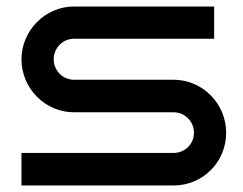

<svg xmlns="http://www.w3.org/2000/svg" viewBox="-20 -570 747 590"><path d="M675 -162C675 -251 603 -325 513 -325H207C173 -325 145 -353 145 -388C145 -422 173 -451 207 -451H638V-550H207C119 -550 46 -476 46 -388C46 -298 119 -225 207 -225H513C548 -225 576 -197 576 -162C576 -127 548 -100 513 -100H46V0H513C603 0 675 -72 675 -162Z"/></svg>

Font: Bruno Ace SC
Style: Regular
Weight: 400
Designer: Astigmatic (AOETI)
Foundry: Astigmatic (AOETI)
Version: Version 1.000